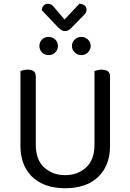

<svg xmlns="http://www.w3.org/2000/svg" viewBox="-20 -981 689 1014"><path d="M324 13Q249 13 196 -14.5Q143 -42 115.5 -92.5Q88 -143 88 -210V-292H169V-217Q169 -137 213.5 -96.5Q258 -56 324 -56Q390 -56 434.5 -96.5Q479 -137 479 -217V-292H561V-210Q561 -143 533.5 -92.5Q506 -42 453 -14.5Q400 13 324 13ZM169 -251H88V-606Q93 -608 103.5 -610.5Q114 -613 126 -613Q148 -613 158.5 -604.5Q169 -596 169 -576ZM561 -251H479V-606Q484 -608 494.5 -610.5Q505 -613 517 -613Q539 -613 550 -604.5Q561 -596 561 -576ZM286 -738Q286 -719 272 -704.5Q258 -690 236 -690Q215 -690 201.5 -704.5Q188 -719 188 -738Q188 -758 201.5 -772Q215 -786 236 -786Q258 -786 272 -772Q286 -758 286 -738ZM459 -738Q459 -719 444.5 -704.5Q430 -690 409 -690Q389 -690 374.5 -704.5Q360 -719 360 -738Q360 -758 374.5 -772Q389 -786 409 -786Q430 -786 444.5 -772Q459 -758 459 -738ZM289 -834 201 -927Q202 -944 211 -952.5Q220 -961 233 -961Q245 -961 252 -956Q259 -951 268 -940L321 -878L399 -961Q418 -960 427.5 -951.5Q437 -943 437 -932Q437 -919 432.5 -912.5Q428 -906 417 -895L355 -832Q347 -823 339 -820Q331 -817 323 -817Q313 -817 305 -822Q297 -827 289 -834Z"/></svg>

Font: Baloo Tammudu 2
Style: Regular
Weight: 400
Designer: Maithili Shingre, Omkar Shende and Ek Type
Foundry: Ek Type
Version: Version 1.700